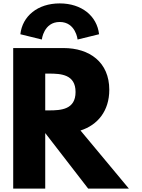

<svg xmlns="http://www.w3.org/2000/svg" viewBox="-20 -1107 834 1127"><path d="M225.5 -875C225.5 -875 236.5 -978 330.5 -978C424.5 -978 435.5 -875 435.5 -875L561.5 -906C549.5 -1013 459.5 -1087 330.5 -1087C201.5 -1087 111.5 -1013 99.5 -906ZM245.5 -459V-675H267.5C338.5 -675 423.5 -670 423.5 -567C423.5 -464 338.5 -459 267.5 -459ZM57.5 -825V0H245.5V-326L497.5 0H736.5L452.5 -341C553.5 -373 621.5 -456 621.5 -580C621.5 -742 505.5 -825 352.5 -825Z"/></svg>

Font: Sztylet
Style: Bd
Weight: 700
Foundry: Cannot Into Space Fonts, PlusOne Fonts
Version: Version 0.12